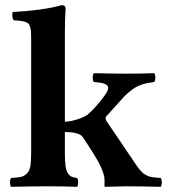

<svg xmlns="http://www.w3.org/2000/svg" viewBox="-20 -718 653 740"><path d="M100.1 -127V-564.9Q100.1 -584 99.6 -594.2Q99.1 -604.5 96.2 -613.8Q93.3 -623 90.1 -626.7Q86.9 -630.4 77.4 -633.5Q67.9 -636.7 59.3 -637.7Q50.8 -638.7 32.2 -640.1Q24.4 -653.8 28.8 -671.9Q82 -674.3 135.5 -681.6Q189 -689 216.8 -698.2Q232.9 -698.2 232.9 -685.1Q230 -647.9 230 -583V-249Q251 -249 279.8 -258.5Q308.6 -268.1 318.8 -277.3Q349.6 -303.7 382.8 -349.1Q393.6 -363.8 396.2 -373.3Q398.9 -382.8 393.1 -388.7Q387.2 -394.5 375.2 -397.5Q363.3 -400.4 341.8 -401.9Q337.4 -406.2 337.4 -418.9Q337.4 -431.6 341.8 -436Q416 -434.1 462.9 -434.1Q530.3 -434.1 574.2 -436Q578.6 -431.6 578.6 -418.9Q578.6 -406.2 574.2 -401.9Q548.3 -398.9 528.3 -392.6Q508.3 -386.2 492.2 -374.5Q476.1 -362.8 467 -354.2Q458 -345.7 442.9 -328.6Q439.9 -325.2 438.5 -323.7L389.2 -269Q383.3 -262.2 392.1 -249L507.8 -78.1Q513.2 -69.8 519 -63.5L529.3 -52.7Q533.2 -48.3 540.3 -44.9Q547.4 -41.5 549.8 -39.8Q552.2 -38.1 561.5 -36.4Q570.8 -34.7 572.5 -34.4Q574.2 -34.2 585.9 -33.2Q597.7 -32.2 599.1 -32.2Q603.5 -27.8 603.5 -15.1Q603.5 -2.4 599.1 2Q524.9 0 464.8 0L384.8 2L382.8 0V-25.9Q382.8 -44.4 367.2 -78.1Q351.6 -111.3 298.8 -189.9Q285.6 -209 230 -209V-127Q230 -96.7 232.7 -77.9Q235.4 -59.1 242.2 -49.6Q249 -40 256.3 -36.9Q263.7 -33.7 276.9 -32.2Q281.2 -27.8 281.2 -15.1Q281.2 -2.4 276.9 2Q229 0 165 0Q106.9 0 22.9 2Q18.6 -2.4 18.6 -15.1Q18.6 -27.8 22.9 -32.2Q48.3 -33.2 61.3 -36.4Q74.2 -39.6 84 -49.6Q93.8 -59.6 96.9 -77.4Q100.1 -95.2 100.1 -127Z"/></svg>

Font: Linux Libertine G
Style: Bold
Weight: 700
Designer: Philipp H. Poll
Foundry: Philipp H. Poll
Version: Version 5.0.3